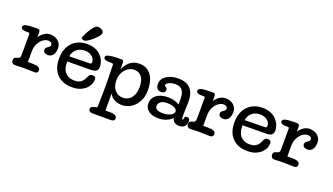

<svg xmlns="http://www.w3.org/2000/svg" viewBox="-81 -1274 3570 2059"><g transform="rotate(20 1704.0 -244.0)"><path d="M436 -323Q436 -306 432 -288Q428 -270 419 -255.5Q410 -241 395 -231.5Q380 -222 358 -222Q338 -222 321 -231.5Q304 -241 304 -264Q304 -280 312 -288Q320 -296 330 -302Q340 -308 348 -315Q356 -322 356 -335Q356 -352 343 -361Q330 -370 311 -370Q293 -370 270.5 -359.5Q248 -349 228.5 -327Q209 -305 196 -272.5Q183 -240 183 -195V-79H231Q283 -79 304 -68.5Q325 -58 325 -35Q325 0 288 0Q256 0 224.5 -1.5Q193 -3 163 -3Q147 -3 135 -2.5Q123 -2 112 -1.5Q101 -1 89.5 -0.5Q78 0 63 0Q39 0 30.5 -13.5Q22 -27 22 -42Q22 -55 28 -65Q34 -75 51 -79Q67 -83 79.5 -89.5Q92 -96 93 -118Q93 -130 93.5 -146Q94 -162 94 -189Q94 -216 94 -258Q94 -300 94 -365Q94 -379 79 -379H49Q41 -379 31 -380.5Q21 -382 13 -385.5Q5 -389 -0.5 -395.5Q-6 -402 -6 -412Q-6 -433 27.5 -442Q61 -451 144 -451Q170 -451 179 -445Q188 -439 188 -413V-364Q211 -398 241.5 -418.5Q272 -439 312 -439Q331 -439 353 -433Q375 -427 393.5 -413.5Q412 -400 424 -378Q436 -356 436 -323Z M829 -642Q829 -633 820 -619.5Q811 -606 797 -590.5Q783 -575 765 -559Q747 -543 730 -530.5Q713 -518 698 -510Q683 -502 674 -502Q663 -502 650 -507.5Q637 -513 637 -524Q637 -527 649 -553.5Q661 -580 679 -610.5Q697 -641 718.5 -665.5Q740 -690 759 -690Q791 -689 810 -675Q829 -661 829 -642ZM813 -292Q831 -292 831 -316Q831 -329 824.5 -344Q818 -359 804.5 -372Q791 -385 768.5 -394Q746 -403 715 -403Q684 -403 660 -393Q636 -383 618.5 -366.5Q601 -350 591.5 -329.5Q582 -309 579 -288ZM578 -229Q577 -227 577 -223.5Q577 -220 577 -218Q577 -191 583 -163Q589 -135 605.5 -112.5Q622 -90 650 -76Q678 -62 722 -62Q749 -62 768.5 -70Q788 -78 801.5 -90.5Q815 -103 823.5 -118Q832 -133 837 -146Q843 -162 854 -172.5Q865 -183 882 -183Q901 -183 912 -175.5Q923 -168 923 -143Q923 -127 914 -100.5Q905 -74 881.5 -48.5Q858 -23 818 -4.5Q778 14 716 14Q661 14 618 -3Q575 -20 545 -51Q515 -82 499.5 -126.5Q484 -171 484 -227Q484 -286 500.5 -332.5Q517 -379 548 -411.5Q579 -444 621.5 -461Q664 -478 717 -478Q777 -478 817.5 -458.5Q858 -439 882 -410.5Q906 -382 916.5 -351Q927 -320 927 -297Q927 -277 921 -263Q915 -249 900 -241Q893 -237 884.5 -235Q876 -233 862.5 -232Q849 -231 829.5 -230.5Q810 -230 783 -230Q779 -230 763 -230Q747 -230 725 -230Q703 -230 678 -229.5Q653 -229 631.5 -229Q610 -229 595 -229Q580 -229 578 -229Z M1142 -346Q1155 -373 1171 -395.5Q1187 -418 1208 -435Q1229 -452 1255.5 -461.5Q1282 -471 1316 -471Q1367 -471 1401.5 -450Q1436 -429 1457 -395.5Q1478 -362 1487 -320.5Q1496 -279 1496 -238Q1496 -166 1473.5 -118.5Q1451 -71 1419 -42Q1387 -13 1351.5 -1Q1316 11 1290 11Q1257 11 1232.5 3.5Q1208 -4 1190 -15.5Q1172 -27 1160.5 -41Q1149 -55 1142 -68V126H1207Q1233 126 1253.5 136Q1274 146 1274 170Q1274 189 1260.5 195.5Q1247 202 1227 202H1022Q1002 202 989.5 194Q977 186 977 166Q977 146 995 139Q1013 132 1040 126Q1047 125 1049 119Q1051 113 1051 86Q1051 66 1051.5 47Q1052 28 1052.5 5Q1053 -18 1053.5 -49Q1054 -80 1054 -124Q1054 -175 1053.5 -209.5Q1053 -244 1052 -269.5Q1051 -295 1050.5 -314.5Q1050 -334 1050 -355Q1050 -369 1045 -373Q1040 -377 1016 -377H990Q984 -377 975 -378.5Q966 -380 957.5 -383.5Q949 -387 943.5 -393Q938 -399 938 -408Q938 -416 942.5 -423.5Q947 -431 964.5 -436.5Q982 -442 1018 -445.5Q1054 -449 1117 -449Q1131 -449 1136.5 -442.5Q1142 -436 1142 -413ZM1141 -219Q1141 -153 1175.5 -110Q1210 -67 1272 -67Q1290 -67 1312.5 -74Q1335 -81 1354.5 -100.5Q1374 -120 1387.5 -153.5Q1401 -187 1401 -240Q1401 -268 1395 -295.5Q1389 -323 1375.5 -344Q1362 -365 1339 -378Q1316 -391 1283 -391Q1256 -391 1230.5 -378.5Q1205 -366 1185 -343Q1165 -320 1153 -288.5Q1141 -257 1141 -219Z M1857 -261Q1857 -292 1852 -317Q1847 -342 1835 -360Q1823 -378 1803 -387.5Q1783 -397 1752 -397Q1732 -397 1713.5 -393Q1695 -389 1681 -382.5Q1667 -376 1658.5 -367Q1650 -358 1650 -349Q1650 -341 1654.5 -338.5Q1659 -336 1661 -335Q1681 -326 1681 -303Q1681 -281 1665 -273Q1649 -265 1632 -265Q1615 -265 1603.5 -271.5Q1592 -278 1585 -288.5Q1578 -299 1575.5 -311Q1573 -323 1573 -335Q1573 -363 1586.5 -387Q1600 -411 1624.5 -428Q1649 -445 1683.5 -455Q1718 -465 1760 -465Q1857 -465 1902 -414Q1947 -363 1947 -269Q1947 -257 1946.5 -238Q1946 -219 1945 -198.5Q1944 -178 1943.5 -158.5Q1943 -139 1943 -124Q1943 -87 1944 -77Q1945 -67 1952 -67Q1957 -67 1959 -70.5Q1961 -74 1961 -79Q1962 -90 1966 -99Q1970 -108 1990 -108Q2005 -108 2013.5 -100Q2022 -92 2022 -69Q2022 -28 1998 -8.5Q1974 11 1938 11Q1912 11 1890.5 -1Q1869 -13 1859 -48Q1827 -19 1787.5 -4Q1748 11 1701 11Q1631 11 1589.5 -20.5Q1548 -52 1548 -106Q1548 -163 1595.5 -200.5Q1643 -238 1728 -238Q1764 -238 1795 -230Q1826 -222 1857 -203ZM1640 -110Q1640 -84 1661.5 -70.5Q1683 -57 1730 -57Q1764 -57 1787.5 -64Q1811 -71 1825.5 -80.5Q1840 -90 1846.5 -101.5Q1853 -113 1853 -122Q1853 -143 1822.5 -159.5Q1792 -176 1742 -176Q1686 -176 1663 -155.5Q1640 -135 1640 -110Z M2437 -323Q2437 -306 2433 -288Q2429 -270 2420 -255.5Q2411 -241 2396 -231.5Q2381 -222 2359 -222Q2339 -222 2322 -231.5Q2305 -241 2305 -264Q2305 -280 2313 -288Q2321 -296 2331 -302Q2341 -308 2349 -315Q2357 -322 2357 -335Q2357 -352 2344 -361Q2331 -370 2312 -370Q2294 -370 2271.5 -359.5Q2249 -349 2229.5 -327Q2210 -305 2197 -272.5Q2184 -240 2184 -195V-79H2232Q2284 -79 2305 -68.5Q2326 -58 2326 -35Q2326 0 2289 0Q2257 0 2225.5 -1.5Q2194 -3 2164 -3Q2148 -3 2136 -2.5Q2124 -2 2113 -1.5Q2102 -1 2090.5 -0.5Q2079 0 2064 0Q2040 0 2031.5 -13.5Q2023 -27 2023 -42Q2023 -55 2029 -65Q2035 -75 2052 -79Q2068 -83 2080.5 -89.5Q2093 -96 2094 -118Q2094 -130 2094.5 -146Q2095 -162 2095 -189Q2095 -216 2095 -258Q2095 -300 2095 -365Q2095 -379 2080 -379H2050Q2042 -379 2032 -380.5Q2022 -382 2014 -385.5Q2006 -389 2000.5 -395.5Q1995 -402 1995 -412Q1995 -433 2028.5 -442Q2062 -451 2145 -451Q2171 -451 2180 -445Q2189 -439 2189 -413V-364Q2212 -398 2242.5 -418.5Q2273 -439 2313 -439Q2332 -439 2354 -433Q2376 -427 2394.5 -413.5Q2413 -400 2425 -378Q2437 -356 2437 -323Z M2814 -292Q2832 -292 2832 -316Q2832 -329 2825.5 -344Q2819 -359 2805.5 -372Q2792 -385 2769.5 -394Q2747 -403 2716 -403Q2685 -403 2661 -393Q2637 -383 2619.5 -366.5Q2602 -350 2592.5 -329.5Q2583 -309 2580 -288ZM2579 -229Q2578 -227 2578 -223.5Q2578 -220 2578 -218Q2578 -191 2584 -163Q2590 -135 2606.5 -112.5Q2623 -90 2651 -76Q2679 -62 2723 -62Q2750 -62 2769.5 -70Q2789 -78 2802.5 -90.5Q2816 -103 2824.5 -118Q2833 -133 2838 -146Q2844 -162 2855 -172.5Q2866 -183 2883 -183Q2902 -183 2913 -175.5Q2924 -168 2924 -143Q2924 -127 2915 -100.5Q2906 -74 2882.5 -48.5Q2859 -23 2819 -4.5Q2779 14 2717 14Q2662 14 2619 -3Q2576 -20 2546 -51Q2516 -82 2500.5 -126.5Q2485 -171 2485 -227Q2485 -286 2501.5 -332.5Q2518 -379 2549 -411.5Q2580 -444 2622.5 -461Q2665 -478 2718 -478Q2778 -478 2818.5 -458.5Q2859 -439 2883 -410.5Q2907 -382 2917.5 -351Q2928 -320 2928 -297Q2928 -277 2922 -263Q2916 -249 2901 -241Q2894 -237 2885.5 -235Q2877 -233 2863.5 -232Q2850 -231 2830.5 -230.5Q2811 -230 2784 -230Q2780 -230 2764 -230Q2748 -230 2726 -230Q2704 -230 2679 -229.5Q2654 -229 2632.5 -229Q2611 -229 2596 -229Q2581 -229 2579 -229Z M3397 -323Q3397 -306 3393 -288Q3389 -270 3380 -255.5Q3371 -241 3356 -231.5Q3341 -222 3319 -222Q3299 -222 3282 -231.5Q3265 -241 3265 -264Q3265 -280 3273 -288Q3281 -296 3291 -302Q3301 -308 3309 -315Q3317 -322 3317 -335Q3317 -352 3304 -361Q3291 -370 3272 -370Q3254 -370 3231.5 -359.5Q3209 -349 3189.5 -327Q3170 -305 3157 -272.5Q3144 -240 3144 -195V-79H3192Q3244 -79 3265 -68.5Q3286 -58 3286 -35Q3286 0 3249 0Q3217 0 3185.5 -1.5Q3154 -3 3124 -3Q3108 -3 3096 -2.5Q3084 -2 3073 -1.5Q3062 -1 3050.5 -0.5Q3039 0 3024 0Q3000 0 2991.5 -13.5Q2983 -27 2983 -42Q2983 -55 2989 -65Q2995 -75 3012 -79Q3028 -83 3040.5 -89.5Q3053 -96 3054 -118Q3054 -130 3054.5 -146Q3055 -162 3055 -189Q3055 -216 3055 -258Q3055 -300 3055 -365Q3055 -379 3040 -379H3010Q3002 -379 2992 -380.5Q2982 -382 2974 -385.5Q2966 -389 2960.5 -395.5Q2955 -402 2955 -412Q2955 -433 2988.5 -442Q3022 -451 3105 -451Q3131 -451 3140 -445Q3149 -439 3149 -413V-364Q3172 -398 3202.5 -418.5Q3233 -439 3273 -439Q3292 -439 3314 -433Q3336 -427 3354.5 -413.5Q3373 -400 3385 -378Q3397 -356 3397 -323Z"/></g></svg>

Font: Life Savers ExtraBold
Style: Regular
Weight: 800
Designer: Pablo Impallari, Rodrigo Fuenzalida, Brenda Gallo
Foundry: Pablo Impallari, Rodrigo Fuenzalida, Brenda Gallo
Version: Version 3.001; ttfautohint (v0.95) -l 8 -r 50 -G 200 -x 14 -